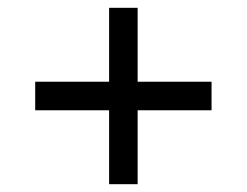

<svg xmlns="http://www.w3.org/2000/svg" viewBox="-20 -568 632 491"><path d="M259 -286H70V-359H259V-548H332V-359H521V-286H332V-97H259Z"/></svg>

Font: lmalayalam25
Style: Book
Weight: 400
Designer: Jelle Bosma - Monotype Design Team
Foundry: Monotype Imaging Inc.
Version: Version 2.003